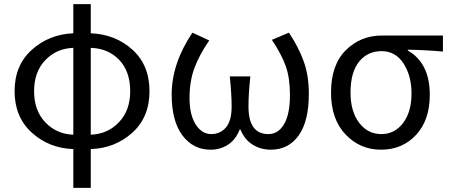

<svg xmlns="http://www.w3.org/2000/svg" viewBox="-20 -716 2191 935"><path d="M337 199V10Q219 6 135 -70Q51 -146 51 -272Q51 -398 135 -473.5Q219 -549 337 -554V-696H422V-554Q542 -549 625 -474Q708 -399 708 -272Q708 -145 624 -69.5Q540 6 422 10V199ZM337 -60V-483Q255 -480 200.5 -423Q146 -366 146 -272Q146 -178 200.5 -120.5Q255 -63 337 -60ZM614 -272Q614 -368 561 -424Q508 -480 422 -483V-60Q504 -63 559 -120.5Q614 -178 614 -272Z M1005 13Q921 13 868.5 -56.5Q816 -126 816 -256Q816 -406 917 -557L999 -519Q950 -448 926.5 -384Q903 -320 903 -239Q903 -157 933 -110Q963 -63 1009 -63Q1052 -63 1080 -95Q1108 -127 1108 -198Q1108 -257 1099 -344H1199Q1190 -257 1190 -198Q1190 -63 1287 -63Q1335 -63 1363.5 -111.5Q1392 -160 1392 -254Q1392 -335 1372 -392.5Q1352 -450 1304 -522L1387 -557Q1435 -485 1459.5 -416Q1484 -347 1484 -259Q1484 -126 1434.5 -56.5Q1385 13 1299 13Q1250 13 1210.5 -11.5Q1171 -36 1151 -85H1147Q1128 -36 1090.5 -11.5Q1053 13 1005 13Z M1592 -265Q1592 -400 1664 -471.5Q1736 -543 1840 -543H2137V-465Q2043 -473 1966 -474V-470Q2073 -409 2073 -254Q2073 -131 2006 -59Q1939 13 1836 13Q1733 13 1662.5 -61.5Q1592 -136 1592 -265ZM1837 -63Q1902 -63 1943 -117Q1984 -171 1984 -261Q1984 -347 1945 -407Q1906 -467 1838 -467Q1770 -467 1728.5 -415.5Q1687 -364 1687 -265Q1687 -173 1729 -118Q1771 -63 1837 -63Z"/></svg>

Font: Noto Sans SC
Style: Regular
Weight: 400
Designer: Ryoko NISHIZUKA  (kana, bopomofo & ideographs); Paul D. Hunt (Latin, Greek & Cyrillic); Sandoll Communications , Soo-you
Foundry: Adobe
Version: Version 2.002;hotconv 1.0.116;makeotfexe 2.5.65601